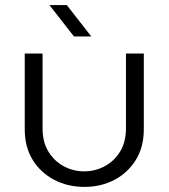

<svg xmlns="http://www.w3.org/2000/svg" viewBox="-20 -720 661 753"><path d="M311 13Q246 13 193 -14.5Q140 -42 108.5 -92.5Q77 -143 77 -213V-510H147V-216Q147 -162 170.5 -124.5Q194 -87 231 -67.5Q268 -48 310 -48Q353 -48 390.5 -68Q428 -88 451 -125.5Q474 -163 474 -216V-510H544V-213Q544 -143 512.5 -92.5Q481 -42 428.5 -14.5Q376 13 311 13ZM270 -577 174 -700H242L338 -577Z"/></svg>

Font: MuseoModerno Light
Style: Regular
Weight: 300
Designer: Pablo Cosgaya, Héctor Gatti, Marcela Romero, and the Authors of The MuseoModerno Project.
Foundry: Omnibus-Type Team
Version: Version 1.001